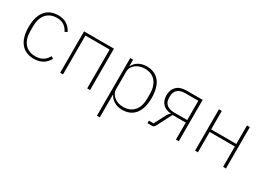

<svg xmlns="http://www.w3.org/2000/svg" viewBox="-25 -1181 2775 2041"><g transform="rotate(30 1363.0 -160.0)"><path d="M272 12C136 12 57 -81 57 -254C57 -429 136 -520 272 -520C357 -520 412 -479 443 -415L414 -400C385 -457 343 -489 272 -489C157 -489 95 -408 95 -283V-225C95 -100 157 -19 272 -19C348 -19 394 -52 425 -108L451 -90C418 -29 363 12 272 12Z M591 -508H958V0H923V-477H626V0H591Z M1158 -508H1193V-429H1196C1219 -478 1272 -520 1357 -520C1490 -520 1568 -429 1568 -254C1568 -79 1490 12 1357 12C1272 12 1219 -31 1196 -79H1193V200H1158ZM1352 -20C1465 -20 1530 -98 1530 -225V-283C1530 -410 1465 -489 1352 -489C1309 -489 1269 -476 1241 -454C1212 -432 1193 -399 1193 -362V-148C1193 -109 1212 -78 1241 -55C1269 -32 1309 -20 1352 -20Z M1663 -31H1720L1796 -177C1805 -194 1816 -205 1829 -209V-212C1737 -219 1689 -274 1689 -358C1689 -450 1744 -508 1848 -508H2047V0H2012V-209H1850L1757 -29C1746 -6 1736 0 1717 0H1663ZM2012 -240V-477H1851C1767 -477 1727 -432 1727 -373V-344C1727 -285 1767 -240 1851 -240Z M2247 -508H2282V-281H2591V-508H2626V0H2591V-250H2282V0H2247Z"/></g></svg>

Font: Plexus Sans ExtraLight
Style: Regular
Weight: 250
Version: Version 2.001;PS 002.001;hotconv 1.0.70;makeotf.lib2.5.58329